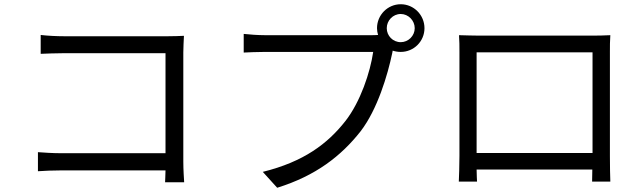

<svg xmlns="http://www.w3.org/2000/svg" viewBox="-20 -851 3040 906"><path d="M849 9C848 -7 845 -52 845 -88V-604C845 -628 847 -659 848 -682C828 -681 798 -680 774 -680H281C249 -680 205 -682 172 -686V-597C196 -598 245 -600 282 -600H761V-128H270C228 -128 185 -131 159 -133V-43C186 -45 231 -47 272 -47H761C760 -23 760 -2 759 9Z M1871 -652C1834 -652 1805 -682 1805 -718C1805 -754 1834 -785 1871 -785C1907 -785 1937 -754 1937 -718C1937 -682 1907 -652 1871 -652ZM1230 -685C1197 -685 1157 -688 1130 -691V-603C1155 -604 1190 -606 1229 -606H1741C1727 -510 1681 -371 1610 -280C1526 -173 1414 -88 1220 -40L1288 35C1471 -22 1590 -115 1682 -232C1761 -335 1809 -496 1831 -601L1833 -612C1845 -608 1858 -606 1871 -606C1933 -606 1983 -656 1983 -718C1983 -780 1933 -831 1871 -831C1809 -831 1759 -780 1759 -718C1759 -707 1761 -696 1764 -686C1752 -685 1741 -685 1731 -685Z M2776 -604V-129H2229V-604ZM2858 -607C2858 -632 2858 -660 2860 -685C2830 -683 2794 -683 2772 -683H2235C2212 -683 2185 -684 2146 -685C2148 -661 2148 -630 2148 -607V-115C2148 -80 2146 -6 2145 6H2231C2230 -1 2230 -25 2229 -51H2775C2775 -24 2774 -1 2774 6H2860C2859 -5 2858 -82 2858 -114Z"/></svg>

Font: Noto Sans CJK SC Regular
Style: Regular
Weight: 400
Designer: Ryoko NISHIZUKA (kana & ideographs); Paul D. Hunt (Latin, Greek & Cyrillic); Wenlong ZHANG (bopomofo); Sandoll Communica
Foundry: Adobe Systems Incorporated
Version: Version 1.004;PS 1.004;hotconv 1.0.82;makeotf.lib2.5.63406